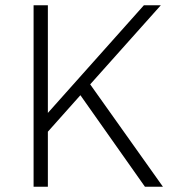

<svg xmlns="http://www.w3.org/2000/svg" viewBox="-20 -706 663 726"><path d="M161 -279 524 -686H588L321 -387L596 0H528L284 -346L161 -208V0H107V-686H161Z"/></svg>

Font: Chivo Thin
Style: Regular
Weight: 100
Designer: Hector Gatti
Foundry: Omnibus-Type
Version: Version 1.007